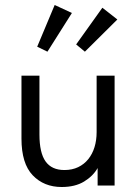

<svg xmlns="http://www.w3.org/2000/svg" viewBox="-20 -743 554 769"><path d="M227 6Q156 6 111 -41Q66 -88 66 -188V-440H138V-204Q138 -131 162.5 -96.5Q187 -62 238 -62Q269 -62 293 -73.5Q317 -85 333.5 -105.5Q350 -126 358.5 -153.5Q367 -181 367 -214V-440H439V0H371V-70Q353 -38 317 -16Q281 6 227 6ZM450 -665 320 -536 285 -565 390 -712ZM268 -691 170 -536 129 -556 199 -723Z"/></svg>

Font: Tilda Sans
Style: Regular
Weight: 400
Designer: ParaType Ltd
Foundry: ParaType Ltd
Version: Version 1.009